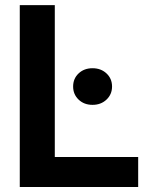

<svg xmlns="http://www.w3.org/2000/svg" viewBox="-20 -748 591 768"><path d="M59.1 0V-727.5H199.2V-120.1H532.7V0ZM350.1 -328.6Q316.4 -328.6 294.4 -349.6Q272.5 -370.6 272.5 -401.9Q272.5 -433.6 294.4 -454.3Q316.4 -475.1 350.1 -475.1Q383.8 -475.1 406 -454.3Q428.2 -433.6 428.2 -401.9Q428.2 -370.6 406 -349.6Q383.8 -328.6 350.1 -328.6Z"/></svg>

Font: Inter Cardless Display
Style: Bold
Weight: 700
Designer: Rasmus Andersson
Foundry: rsms
Version: Version 4.001;git-9221beed3